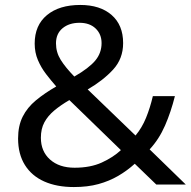

<svg xmlns="http://www.w3.org/2000/svg" viewBox="-20 -745 772 775"><path d="M304 -725Q384 -725 430.5 -684.5Q477 -644 477 -571Q477 -508 436.5 -464Q396 -420 334 -384L527 -198Q553 -229 569.5 -269.5Q586 -310 597 -357H686Q670 -293 646 -238Q622 -183 584 -142L730 0H611L524 -84Q493 -56 457 -35Q421 -14 377.5 -2Q334 10 278 10Q209 10 158.5 -12.5Q108 -35 80.5 -79Q53 -123 53 -186Q53 -237 71.5 -274Q90 -311 125 -340Q160 -369 207 -396Q186 -420 166 -446Q146 -472 133 -502.5Q120 -533 120 -569Q120 -643 169.5 -684Q219 -725 304 -725ZM260 -341Q224 -320 198.5 -298.5Q173 -277 159 -251Q145 -225 145 -189Q145 -134 182 -101Q219 -68 281 -68Q345 -68 391 -89Q437 -110 468 -139ZM301 -653Q259 -653 232.5 -631Q206 -609 206 -570Q206 -534 225 -503.5Q244 -473 280 -436Q339 -470 364.5 -500.5Q390 -531 390 -571Q390 -607 366 -630Q342 -653 301 -653Z"/></svg>

Font: Noto Sans Cherokee
Style: Regular
Weight: 400
Designer: Monotype Design Team
Foundry: Monotype Imaging Inc.
Version: Version 2.001